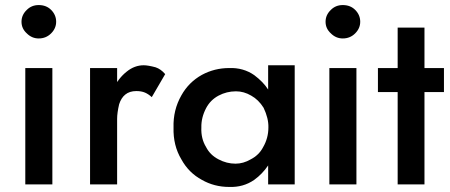

<svg xmlns="http://www.w3.org/2000/svg" viewBox="-20 -729 1780 759"><path d="M86 -690Q65 -670 65 -643Q65 -616 86 -597Q106 -577 133 -577Q162 -577 182 -597Q202 -617 202 -643Q202 -670 182 -690Q163 -709 133 -709Q105 -709 86 -690ZM187 -460H80V0H187Z M443 0V-460H336V0ZM580 -345 633 -436Q616 -456 595 -463Q565 -471 548 -471Q512 -471 481 -446Q448 -420 428 -378Q407 -334 407 -280L443 -259Q443 -283 451 -317Q459 -342 475 -355Q492 -369 519 -369Q539 -369 553 -363Q567 -357 580 -345Z M1040 0H1145V-471H1040V-375Q1021 -405 985 -432Q942 -462 886 -460Q828 -460 778 -433Q726 -404 697 -352Q664 -294 666 -225Q664 -154 697 -99Q726 -46 778 -18Q827 10 886 10Q942 12 985 -18Q1017 -41 1040 -75ZM1020 -147Q1004 -116 971 -99Q942 -82 911 -82Q876 -82 844 -99Q811 -116 795 -147Q774 -181 776 -225Q775 -264 795 -302Q812 -334 844 -351Q876 -368 913 -368Q944 -368 973 -351Q1002 -335 1022 -303Q1042 -261 1041 -225Q1041 -183 1020 -147Z M1288 -690Q1267 -670 1267 -643Q1267 -616 1288 -597Q1308 -577 1335 -577Q1364 -577 1384 -597Q1404 -617 1404 -643Q1404 -670 1384 -690Q1365 -709 1335 -709Q1307 -709 1288 -690ZM1389 -460H1282V0H1389Z M1735 -460H1474V-365H1735ZM1658 -620H1552V0H1658Z"/></svg>

Font: NM-font
Style: Medium
Weight: 500
Designer: ""
Foundry: ""
Version: ""